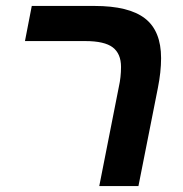

<svg xmlns="http://www.w3.org/2000/svg" viewBox="-20 -626 616 646"><path d="M511.2 -330.1 445.8 0H314L379.9 -334Q387.2 -366.2 387.2 -400.9Q387.2 -445.3 359.4 -466.6Q331.5 -487.8 267.1 -487.8H64L86.9 -606H297.9Q413.6 -606 467.8 -564Q522 -522 522 -430.2Q522 -384.3 511.2 -330.1Z"/></svg>

Font: Arimo
Style: Italic
Weight: 400
Italic angle: -12°
Designer: Steve Matteson
Foundry: Monotype Imaging Inc.
Version: Version 1.33